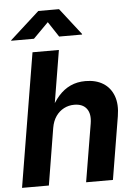

<svg xmlns="http://www.w3.org/2000/svg" viewBox="-62 -995 738 1041"><g transform="rotate(-5 307.0 -474.0)"><path d="M211.9 -309.6 161.1 0H15.1L135.7 -727.5H279.3L225.6 -403.3H210.4Q232.9 -449.2 261.2 -481.2Q289.6 -513.2 325.7 -530Q361.8 -546.9 407.7 -546.9Q464.4 -546.9 503.7 -522.5Q543 -498 560.1 -452.1Q577.1 -406.2 566.4 -341.8L509.8 0H363.8L416.5 -315.9Q424.8 -367.7 403.3 -396Q381.8 -424.3 335.9 -424.3Q305.7 -424.3 279.8 -410.9Q253.9 -397.5 236.1 -372.1Q218.3 -346.7 211.9 -309.6ZM149.9 -799.8H25.9L26.4 -802.7L186.5 -947.8H299.3L412.1 -802.7L411.6 -799.8H287.1L232.4 -882.8Z"/></g></svg>

Font: Inter 18pt
Style: Bold Italic
Weight: 700
Italic angle: -9.3988°
Designer: Rasmus Andersson
Foundry: rsms
Version: Version 4.001;git-66647c0bb